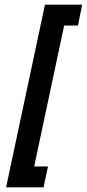

<svg xmlns="http://www.w3.org/2000/svg" viewBox="-20 -760 371 820"><path d="M6 40 172 -740H331L313 -651H254L126 -49H185L166 40Z"/></svg>

Font: Raleway SemiBold
Style: Italic
Weight: 600
Italic angle: -12°
Designer: Matt McInerney, Pablo Impallari, Rodrigo Fuenzalida
Foundry: Matt McInerney, Pablo Impallari, Rodrigo Fuenzalida
Version: Version 4.026